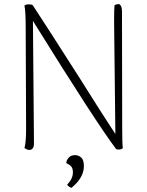

<svg xmlns="http://www.w3.org/2000/svg" viewBox="-20 -715 711 927"><path d="M98 0Q106 -27 106 -94L104 -586Q104 -660 98 -688Q105 -694 119 -694Q132 -694 138 -690Q189 -613 364 -339Q471 -168 537 -68L531 -602V-633Q531 -668 533 -690Q545 -696 556 -695Q569 -687 569 -660L570 -93Q570 -19 573 0Q567 7 552 7Q547 7 541 5Q448 -117 139 -614L144 -20Q144 -7 138 1Q132 9 121 9Q112 9 98 0ZM304 177Q332 148 332 117Q332 98 323.5 88.5Q315 79 300 73Q300 60 311 47Q322 34 342 34Q359 34 372 45.5Q385 57 385 87Q385 143 325 192Q314 189 304 177Z"/></svg>

Font: Arima Madurai ExtraLight
Style: Regular
Weight: 275
Designer: Joana Correia and Natanael Gama
Foundry: NDISCOVER
Version: Version 1.019